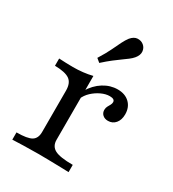

<svg xmlns="http://www.w3.org/2000/svg" viewBox="-164 -758 769 851"><g transform="rotate(30 220.5 -332.5)"><path d="M31.5 0V-37.1Q87.1 -37.1 108.1 -50Q129 -62.9 129 -95.2V-307.3Q129 -346 106.9 -361.7Q84.7 -377.4 31.5 -378.2V-415.3Q48.4 -414.5 66.1 -413.7Q83.9 -412.9 102.4 -412.9Q155.6 -412.9 201.6 -424.2V-97.6Q201.6 -64.5 227.8 -50.8Q254 -37.1 319.4 -37.1V0Q304.8 -0.8 279.4 -1.2Q254 -1.6 224.2 -2.4Q194.4 -3.2 166.1 -3.2Q125.8 -3.2 88.3 -2Q50.8 -0.8 31.5 0ZM356.5 -283.9Q339.5 -283.9 329 -293.5Q318.5 -303.2 318.5 -318.5Q318.5 -329 323 -337.1Q327.4 -345.2 331.5 -352.4Q335.5 -359.7 335.5 -366.9Q335.5 -383.1 309.7 -383.1Q289.5 -383.1 266.9 -372.6Q244.4 -362.1 225.8 -344.8Q207.3 -327.4 198.4 -305.6L196 -344.4Q219.4 -383.9 253.6 -405.2Q287.9 -426.6 325.8 -426.6Q363.7 -426.6 386.3 -404.8Q408.9 -383.1 408.9 -346.8Q408.9 -318.5 394.4 -301.2Q379.8 -283.9 356.5 -283.9ZM195.2 -487.1 176.6 -502.4Q200.8 -541.1 213.3 -567.7Q225.8 -594.4 235.1 -612.9Q244.4 -631.5 254.8 -645.2Q271 -664.5 289.1 -665.3Q307.3 -666.1 320.2 -655.6Q333.9 -644.4 335.5 -626.2Q337.1 -608.1 321.8 -589.5Q312.9 -579 301.2 -570.2Q289.5 -561.3 274.2 -550.4Q258.9 -539.5 239.5 -524.6Q220.2 -509.7 195.2 -487.1Z"/></g></svg>

Font: Playfair 9pt Light
Style: Regular
Weight: 300
Designer: Claus Eggers Sørensen
Foundry: Claus Eggers Sørensen
Version: Version 2.001;gftools[0.9.30]